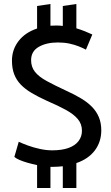

<svg xmlns="http://www.w3.org/2000/svg" viewBox="-20 -824 558 963"><path d="M166 119V4Q142 -1 119 -7.5Q96 -14 78.5 -21.5Q61 -29 52 -37L74 -113Q93 -104 120.5 -94Q148 -84 180 -77Q212 -70 242 -70Q291 -70 324 -82Q357 -94 374 -116.5Q391 -139 391 -168Q391 -202 370.5 -226.5Q350 -251 311 -272.5Q272 -294 216 -318Q172 -338 139 -357.5Q106 -377 84 -400Q62 -423 51 -452Q40 -481 40 -520Q40 -575 73 -618Q106 -661 166 -681V-794L233 -804V-695Q240 -695 247.5 -695.5Q255 -696 263 -696Q271 -696 279 -695.5Q287 -695 295 -694V-794L363 -804V-682Q386 -675 406 -667Q426 -659 443 -651L411 -575Q394 -584 373.5 -592Q353 -600 327.5 -605.5Q302 -611 270 -611Q213 -611 174.5 -589Q136 -567 136 -522Q136 -488 155.5 -463.5Q175 -439 214.5 -417.5Q254 -396 312 -369Q354 -350 386.5 -330.5Q419 -311 441.5 -288Q464 -265 476 -236Q488 -207 488 -170Q488 -113 456 -70Q424 -27 363 -6V119H295V10Q283 11 270 12Q257 13 243 13H233V119Z"/></svg>

Font: Catamaran Medium
Style: Regular
Weight: 500
Designer: Pria Ravichandran
Version: Version 2.000